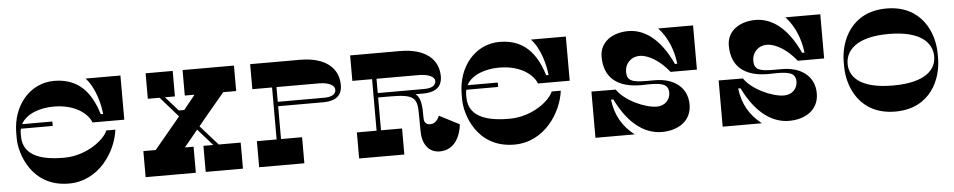

<svg xmlns="http://www.w3.org/2000/svg" viewBox="-40 -1001 6457 1299"><g transform="rotate(-5 3188.5 -351.5)"><path d="M327 -530C480 -530 561 -455 580 -400H796V-700H559C623 -632 650 -518 657 -451H641C607 -556 543 -703 346 -703C179 -703 60 -558 60 -374V-335C60 -239 129 -2 386 -2C591 -2 712 -191 730 -338H668C649 -283 528 -179 367 -179C246 -179 90 -202 90 -348V-368C90 -379 91 -390 94 -400H310V-430H105C140 -498 235 -530 327 -530Z M1479 -527H1567V-700H1218V-527H1284L1206 -430H1169L1083 -527H1151V-700H967V-527H1047L1167 -390L990 -177H906V0H1247V-177H1188L1281 -290L1381 -177H1314V0H1567V-177H1418L1299 -311L1364 -390Z M2015 -700H1677V-530H1811V-177H1677V0H1984V-177H1841V-400H2146C2267 -400 2276 -470 2276 -506C2276 -619 2191 -700 2015 -700ZM2157 -430H1841V-530H2128C2194 -530 2236 -509 2236 -478C2236 -461 2227 -430 2157 -430Z M2919 -241C2912 -226 2894 -189 2857 -189C2835 -189 2814 -198 2814 -233C2814 -322 2810 -372 2774 -400H2825C2946 -400 2955 -470 2955 -506C2955 -619 2870 -700 2694 -700H2356V-527H2490V-177H2356V0H2663V-177H2520V-400H2600C2766 -400 2785 -374 2785 -264L2786 -147C2786 -64 2827 0 2904 0C3010 0 3048 -100 3055 -171ZM2520 -430V-527H2807C2873 -527 2915 -506 2915 -478C2915 -461 2906 -430 2836 -430Z M3352 -530C3505 -530 3586 -455 3605 -400H3821V-700H3584C3648 -632 3675 -518 3682 -451H3666C3632 -556 3568 -703 3371 -703C3204 -703 3085 -558 3085 -374V-335C3085 -239 3154 -2 3411 -2C3616 -2 3737 -191 3755 -338H3693C3674 -283 3553 -179 3392 -179C3271 -179 3115 -202 3115 -348V-368C3115 -379 3116 -390 3119 -400H3335V-430H3130C3165 -498 3260 -530 3352 -530Z M3961 -314V0H4227C4145 -65 4101 -143 4088 -248H4104C4195 -62 4310 0 4413 0C4522 0 4615 -56 4615 -169C4615 -286 4524 -353 4395 -353H4342C4242 -353 4206 -365 4206 -427C4206 -479 4245 -526 4307 -526C4366 -526 4446 -477 4506 -400H4685V-700H4448C4512 -632 4546 -539 4556 -451H4540C4458 -631 4350 -700 4244 -700C4144 -700 4050 -648 4050 -542C4050 -398 4142 -328 4298 -328C4318 -328 4338 -329 4357 -329C4437 -329 4485 -320 4485 -261C4485 -215 4450 -174 4394 -174C4313 -174 4177 -236 4126 -313Z M4825 -314V0H5091C5009 -65 4965 -143 4952 -248H4968C5059 -62 5174 0 5277 0C5386 0 5479 -56 5479 -169C5479 -286 5388 -353 5259 -353H5206C5106 -353 5070 -365 5070 -427C5070 -479 5109 -526 5171 -526C5230 -526 5310 -477 5370 -400H5549V-700H5312C5376 -632 5410 -539 5420 -451H5404C5322 -631 5214 -700 5108 -700C5008 -700 4914 -648 4914 -542C4914 -398 5006 -328 5162 -328C5182 -328 5202 -329 5221 -329C5301 -329 5349 -320 5349 -261C5349 -215 5314 -174 5258 -174C5177 -174 5041 -236 4990 -313Z M6317 -366C6317 -506 6238 -700 5998 -700C5758 -700 5679 -506 5679 -366V-334C5679 -194 5758 0 5998 0C6238 0 6317 -194 6317 -334ZM5998 -177C5771 -177 5704 -264 5704 -349C5704 -434 5771 -527 5998 -527C6225 -527 6292 -434 6292 -349C6292 -264 6225 -177 5998 -177Z"/></g></svg>

Font: Space Cowgirl Black
Style: Regular
Weight: 900
Designer: Valery Marier
Foundry: Valery Marier
Version: Version 1.000;hotconv 1.0.109;makeotfexe 2.5.65596